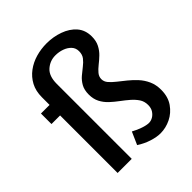

<svg xmlns="http://www.w3.org/2000/svg" viewBox="-231 -980 1135 1135"><g transform="rotate(-45 336.0 -412.5)"><path d="M450 14Q419 14 379.5 1.5Q340 -11 303 -35L338 -114Q367 -98 396.5 -88Q426 -78 446 -78Q462 -78 478 -87Q494 -96 505.5 -113.5Q517 -131 517 -157Q517 -187 502 -209.5Q487 -232 464 -252Q441 -272 414.5 -291.5Q388 -311 364.5 -333Q341 -355 326.5 -383Q312 -411 312 -448Q312 -487 326.5 -512.5Q341 -538 361.5 -555.5Q382 -573 403 -589Q424 -605 438.5 -623.5Q453 -642 453 -670Q453 -697 436 -715Q419 -733 392.5 -742.5Q366 -752 336 -752Q291 -752 257 -722Q223 -692 223 -627V0H105V-633Q105 -685 125.5 -723.5Q146 -762 181 -788Q216 -814 259.5 -826.5Q303 -839 350 -839Q405 -839 455.5 -821Q506 -803 537 -767.5Q568 -732 568 -678Q568 -641 554 -614Q540 -587 519.5 -567.5Q499 -548 478 -531.5Q457 -515 443 -498Q429 -481 429 -460Q429 -439 444 -421.5Q459 -404 482.5 -385.5Q506 -367 532 -346Q558 -325 581.5 -299.5Q605 -274 620 -241Q635 -208 635 -166Q635 -107 607 -67Q579 -27 537 -6.5Q495 14 450 14ZM33 -481V-569H172V-481Z"/></g></svg>

Font: Yaldevi SemiBold
Style: Regular
Weight: 600
Designer: Sol Matas, Rajitha Manaperi, Kosala Senevirathne
Foundry: Mooniak
Version: Version 1.100